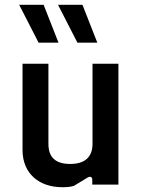

<svg xmlns="http://www.w3.org/2000/svg" viewBox="-20 -770 591 801"><path d="M240 11C259 11 275 10 289 5L345 -29C357 -36 365 -32 365 -20V0H474V-504H366V-170C366 -116 335 -86 273 -86C209 -86 182 -116 182 -170V-504H74V-144C74 -46 143 11 240 11ZM224 -592 162 -750H60L141 -592ZM386 -592 324 -750H222L303 -592Z"/></svg>

Font: Finlandica Medium
Style: Regular
Weight: 500
Designer: Niklas Ekholm, Juho Hiilivirta, Jaakko Suomalainen
Foundry: Helsinki Type Studio
Version: Version 2.000;Glyphs 3.2 (3202)